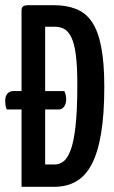

<svg xmlns="http://www.w3.org/2000/svg" viewBox="-43 -720 441 740"><path d="M40 0V-681Q40 -690 45.5 -695Q51 -700 67 -700H164Q213 -700 250 -685.5Q287 -671 311 -636Q335 -601 347 -539.5Q359 -478 359 -386Q359 -279 346.5 -205Q334 -131 310 -86Q286 -41 250 -20.5Q214 0 166 0ZM131 -86H168Q185 -86 200.5 -97Q216 -108 228.5 -139.5Q241 -171 248 -232.5Q255 -294 255 -395Q255 -464 249.5 -507Q244 -550 233 -574Q222 -598 206 -607.5Q190 -617 168 -617H131ZM-17 -298Q-21 -307 -22 -315.5Q-23 -324 -23 -332Q-23 -349 -14.5 -359Q-6 -369 8 -369H205Q209 -360 210.5 -352.5Q212 -345 212 -337Q212 -320 204 -309Q196 -298 183 -298Z"/></svg>

Font: Yanone Kaffeesatz ExtraLight Medium
Style: Regular
Weight: 500
Version: Version 2.003